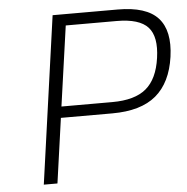

<svg xmlns="http://www.w3.org/2000/svg" viewBox="-51 -750 778 800"><g transform="rotate(-5 338.0 -350.0)"><path d="M672.4 -484.9Q657.2 -377.9 593.8 -324.5Q530.3 -271 410.2 -271H195.3L157.2 0H100.1L198.2 -700.2H470.2Q590.3 -700.2 638.9 -646.5Q687.5 -592.8 672.4 -484.9ZM616.2 -484.9Q628.9 -573.2 592.8 -613Q556.6 -652.8 461.9 -652.8H249L201.7 -317.9H414.6Q508.8 -317.9 556.4 -357.9Q604 -397.9 616.2 -484.9Z"/></g></svg>

Font: Fivo Sans Light
Style: Regular
Weight: 300
Designer: Alexander Slobzheninov
Foundry: Alexander Slobzheninov
Version: 1.0